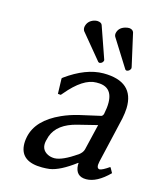

<svg xmlns="http://www.w3.org/2000/svg" viewBox="-102 -724 665 807"><g transform="rotate(15 230.5 -320.5)"><path d="M223.1 -645Q240.7 -644 244.6 -633.8L293 -495.1Q293.5 -493.2 293.5 -491.2Q290 -479 277.3 -477.1Q272.9 -478 271 -480L180.2 -589.8Q175.3 -598.6 177.2 -608.9Q182.6 -633.8 208.5 -642.6Q216.3 -645 223.1 -645ZM360.4 -650.9Q376.5 -649.4 380.4 -637.2L412.6 -494.1Q413.1 -491.2 412.6 -488.3Q407.7 -476.6 396 -475.1Q391.6 -476.1 389.6 -478L313.5 -599.1Q309.1 -606 310.5 -615.2Q315.4 -639.6 341.8 -647.9Q351.1 -650.9 360.4 -650.9ZM339.4 -223.1 254.9 -202.1Q171.4 -181.6 150.4 -123.5Q147 -113.3 144.5 -102.1Q136.2 -63.5 168.5 -47.4Q181.6 -41 197.8 -41Q231.4 -41.5 293 -84Q308.6 -95.7 312.5 -109.9ZM384.3 -76.2Q377.4 -45.4 393.6 -44.9Q405.3 -45.9 434.1 -65.9L436.5 -64L448.2 -43Q395.5 9.8 349.1 9.8Q302.7 9.8 300.8 -39.1Q300.8 -43.9 301.3 -47.9H299.3Q234.4 1 190.4 7.8Q175.3 9.8 157.7 9.8Q65.9 9.8 60.1 -59.6Q58.6 -77.6 63 -98.1Q79.1 -174.3 178.2 -218.8Q211.9 -233.9 250.5 -243.2L343.3 -264.2Q349.6 -267.6 351.6 -275.9Q375 -387.2 301.3 -393.6Q294.4 -394 286.6 -394Q229 -394 161.6 -313Q157.7 -308.6 154.8 -305.2L142.1 -306.2L140.1 -373L144 -377Q229 -438.5 305.2 -439Q439.9 -439 436.5 -322.3Q435.5 -300.8 430.7 -276.9Q429.7 -272.5 415 -208.5Q388.2 -93.8 384.3 -76.2Z"/></g></svg>

Font: Linux Biolinum Capitals O
Style: Italic Samll Caps
Weight: 400
Italic angle: -12°
Designer: Philipp H. Poll
Foundry: Philipp H. Poll
Version: Version 0.6.2